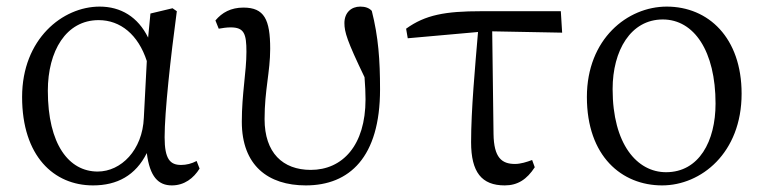

<svg xmlns="http://www.w3.org/2000/svg" viewBox="-20 -548 2315 582"><path d="M416 -191C412 -93 347 -28 276 -28C189 -28 125 -110 125 -273C125 -393 180 -487 279 -487C345 -487 399 -443 425 -363ZM576 -60C561 -52 545 -48 529 -48C496 -48 479 -65 479 -132C479 -209 497 -373 516 -514L503 -523L436 -507L429 -434C398 -497 346 -528 282 -528C170 -528 47 -430 47 -254C47 -75 143 14 262 14C335 14 391 -16 425 -84C434 -12 460 14 501 14C539 14 567 -8 585 -37Z M643 -461C654 -463 667 -465 679 -465C720 -465 727 -446 727 -391C727 -330 713 -264 713 -179C713 -46 793 14 907 14C1039 14 1132 -71 1132 -277C1132 -366 1127 -436 1107 -515C1099 -524 1087 -528 1072 -528C1045 -528 1024 -510 1024 -478C1024 -451 1032 -424 1085 -314C1087 -288 1088 -267 1088 -247C1088 -107 1018 -33 922 -33C837 -33 782 -85 782 -187C782 -275 799 -330 799 -400C799 -489 781 -525 718 -525C680 -525 653 -510 633 -486Z M1472 -453 1684 -449 1680 -514H1438C1330 -514 1269 -503 1211 -461L1216 -432L1429 -451C1420 -344 1408 -215 1408 -117C1408 -26 1440 14 1510 14C1549 14 1577 -4 1601 -41L1593 -63C1577 -57 1558 -51 1541 -51C1501 -51 1477 -70 1476 -142Z M1987 14C2105 14 2228 -84 2228 -264C2228 -434 2127 -528 2001 -528C1882 -528 1759 -430 1759 -254C1759 -74 1865 14 1987 14ZM1999 -26C1911 -26 1837 -111 1837 -278C1837 -395 1892 -489 1989 -489C2084 -489 2149 -393 2149 -234C2149 -120 2099 -26 1999 -26Z"/></svg>

Font: Source Han Serif K
Style: Regular
Weight: 400
Designer: Ryoko NISHIZUKA 西塚涼子 (kana & ideographs); Frank Grießhammer (Latin, Greek & Cyrillic); Wenlong ZHANG 张文龙 (bopomofo); San
Foundry: Adobe Systems Incorporated
Version: Version 1.001;PS 1.001;hotconv 16.6.54;makeotf.lib2.5.65590